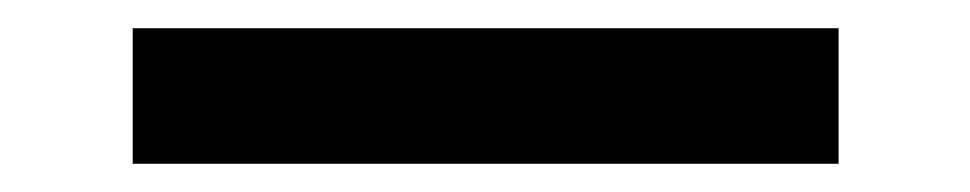

<svg xmlns="http://www.w3.org/2000/svg" viewBox="-20 -20 687 136"><path d="M74 0H574V96H74Z"/></svg>

Font: Oakes Grotesk Bold
Style: Italic
Weight: 700
Italic angle: -8°
Designer: Samuel Oakes
Foundry: Samuel Oakes
Version: Version 1.000;PS 001.000;hotconv 1.0.88;makeotf.lib2.5.64775